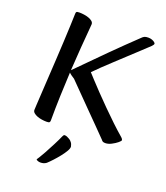

<svg xmlns="http://www.w3.org/2000/svg" viewBox="-160 -762 972 1121"><g transform="rotate(20 326.0 -201.5)"><path d="M175.3 13Q161.6 13 146.3 10.7Q131 8.5 117.2 3.3Q103.5 -1.9 94.7 -9.6Q85.8 -17.2 85.8 -27.9Q85.8 -31.2 87.3 -58.7Q88.8 -86.2 91.5 -131.6Q94.2 -177.1 97.4 -232.6Q100.6 -288.1 104.1 -347.3Q107.6 -406.6 110.3 -462.4Q113 -518.2 114.9 -563.6Q116.7 -609 117.4 -636.7Q117.4 -645.3 120.9 -648.6Q124.4 -652 139.5 -652Q153.1 -652 168.4 -649.7Q183.8 -647.5 197.5 -642.6Q211.2 -637.7 220 -630.1Q228.9 -622.5 228.9 -611.8Q228.9 -607.5 225.4 -567.6Q221.8 -527.7 216.8 -463Q211.7 -398.4 207 -318.6Q221.8 -333.6 247.8 -359.5Q273.8 -385.4 306.7 -418.9Q339.7 -452.4 376.7 -489.3Q413.7 -526.2 451.7 -563.2Q489.8 -600.2 524.9 -633.5Q534.2 -643.4 542.6 -647.7Q551.1 -652 566.9 -652Q579.8 -652 590 -648.2Q600.2 -644.4 606.6 -639.2Q612.9 -634 612.9 -629.2Q612.9 -624.9 602.5 -613.5Q582.7 -594.6 553.6 -567.7Q524.5 -540.9 491.1 -509.7Q457.8 -478.6 424.9 -448.2Q392 -417.8 364.5 -391.4Q337.1 -365 320.2 -347.4Q330 -336.8 352.8 -311.8Q375.5 -286.9 407.4 -253.8Q439.3 -220.7 475.7 -184.1Q512 -147.6 548.5 -113.1Q585 -78.6 617 -51.2Q623.6 -44.5 625 -41.4Q626.5 -38.4 626.5 -35.4Q626.5 -33.2 622.7 -29.1Q618.9 -25 613 -19.7Q598.6 -7.7 578.5 2.6Q558.5 13 541 13Q531.2 13 525.8 10.6Q520.5 8.1 515.7 1.2Q487.9 -27.5 451 -64.8Q414.2 -102.1 375.2 -141.4Q336.2 -180.8 301.2 -216.5Q266.2 -252.2 240.9 -277.8Q230.3 -284.6 220.8 -291.2Q211.4 -297.8 206.4 -303.6Q202.7 -234.3 200 -156.4Q197.3 -78.6 197.3 -3Q197.3 5.6 193.5 9.3Q189.6 13 175.3 13ZM222.2 249Q213.6 249 205.3 245.3Q197 241.7 197 239.7Q197 237.7 207.4 222.6Q215.2 210.8 231.2 181.7Q247.2 152.5 264.3 119.1Q281.5 85.8 292 61.3Q295.2 54.5 297.3 52.5Q299.4 50.6 303.9 50.6Q310.5 50.6 317.7 53.6Q324.9 56.6 332.2 61Q339.6 65.3 343.8 69.8Q351.9 78 355.2 85.7Q358.5 93.5 359.7 100.4Q360.9 111.2 350.8 128.9Q340.6 146.5 324.3 167.2Q307.9 187.9 290.6 206.6Q273.3 225.3 259.6 237.8Q251.3 243.7 242.9 246.3Q234.5 249 222.2 249Z"/></g></svg>

Font: Briem Hand Thin
Style: Regular
Weight: 100
Designer: Gunnlaugur SE Briem, Eben Sorkin
Foundry: Sorkin Type Co.
Version: Version 1.003